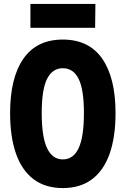

<svg xmlns="http://www.w3.org/2000/svg" viewBox="-20 -943 640 978"><path d="M300 15Q211 15 151.2 -30Q91.5 -75 61.5 -160.2Q31.5 -245.5 31.5 -367.5Q31.5 -546.5 99.2 -644Q167 -741.5 300 -741.5Q433 -741.5 500.8 -644Q568.5 -546.5 568.5 -367.5Q568.5 -245.5 538.5 -160.2Q508.5 -75 448.8 -30Q389 15 300 15ZM300 -131Q353.5 -131 380.5 -188.2Q407.5 -245.5 407.5 -367.5Q407.5 -487 380.5 -541.2Q353.5 -595.5 300 -595.5Q247 -595.5 219.8 -541.2Q192.5 -487 192.5 -367.5Q192.5 -245.5 219.8 -188.2Q247 -131 300 -131ZM135 -801.5V-923H466L464.5 -801.5Z"/></svg>

Font: Spline Sans Mono
Style: Bold
Weight: 700
Designer: Eben Sorkin, Mirko Velimirovic
Foundry: Sorkin Type
Version: Version 1.004